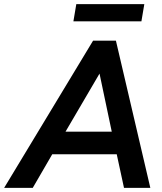

<svg xmlns="http://www.w3.org/2000/svg" viewBox="-75 -906 783 926"><path d="M-55 0 374 -710H484L650 0H523L488 -162H177L83 0ZM241 -271H464L405 -551ZM293 -886H621L607 -803H279Z"/></svg>

Font: Livvic SemiBold
Style: Italic
Weight: 600
Italic angle: -10°
Designer: Jacques Le Bailly, Baron von Fonthausen
Version: Version 1.001; ttfautohint (v1.8.2)